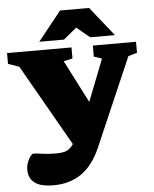

<svg xmlns="http://www.w3.org/2000/svg" viewBox="-62 -784 855 1067"><g transform="rotate(-5 365.0 -250.0)"><path d="M194.5 232.5Q122 232.5 88.5 207.2Q55 182 55 134Q55 112 62.5 92.2Q70 72.5 79.8 60Q89.5 47.5 95.5 47.5Q113 47.5 146 52.5Q179 57.5 222 57.5Q269.5 57.5 289 44.5Q308.5 31.5 318 15.5L319.5 13.5L61 -440L-0.5 -462V-522H359V-460.5L309 -449.5L431 -212L522.5 -445.5L478 -460.5V-522H719V-460.5L670 -446.5L457.5 44Q415 142 349.5 187.2Q284 232.5 194.5 232.5ZM183.5 -569 313.5 -732H475.5L605.5 -569H467.5L394.5 -629.5L321.5 -569Z"/></g></svg>

Font: Newsreader Caption ExtraBold
Style: Regular
Weight: 800
Designer: Hugues Gentile
Foundry: Production Type
Version: Version 1.001